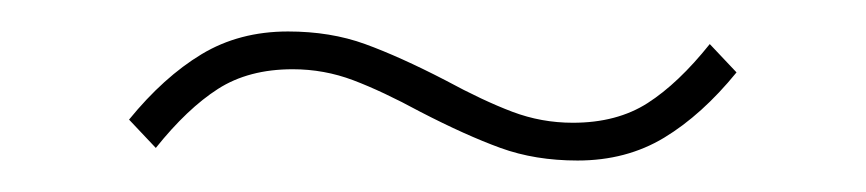

<svg xmlns="http://www.w3.org/2000/svg" viewBox="-20 -396 550 122"><path d="M79 -302 62 -320Q84 -347 108 -361.5Q132 -376 163 -376Q190 -376 212 -368Q234 -360 263 -345Q287 -332 305.5 -325Q324 -318 344 -318Q372 -318 391.5 -330.5Q411 -343 431 -368L448 -350Q426 -323 402 -308.5Q378 -294 347 -294Q320 -294 298 -302Q276 -310 247 -325Q223 -338 204.5 -345Q186 -352 166 -352Q138 -352 118.5 -339.5Q99 -327 79 -302Z"/></svg>

Font: Haskoy Thin
Style: Regular
Weight: 100
Designer: Ertekin Erdin
Foundry: Ertekin Erdin
Version: Version 2.000; ttfautohint (v1.8.4.7-5d5b)